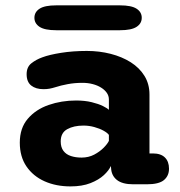

<svg xmlns="http://www.w3.org/2000/svg" viewBox="-20 -674 659 703"><path d="M468.2 0.8Q427.8 0.8 407.8 -15.3Q387.8 -31.3 386.7 -59.2L385.8 -66.2Q379 -50.2 360.3 -32.8Q341.7 -15.5 311.2 -3.5Q280.8 8.5 238 8.5Q185.2 8.5 143.2 -10.2Q101.2 -29 76.8 -64.8Q52.5 -100.5 52.5 -151.7Q52.5 -205 81.7 -239.1Q110.8 -273.2 157.9 -289.6Q205 -306 258.5 -306Q290.5 -306 315.5 -299.9Q340.5 -293.8 356.8 -285.8Q373 -277.7 378.7 -271.8V-310Q378.7 -323 371.1 -334Q363.5 -345 350.2 -353.2Q337 -361.5 319.4 -366.1Q301.8 -370.7 281.8 -370.7Q253 -370.7 227.8 -365.9Q202.5 -361.2 182.7 -354.7Q171.5 -351.2 161.3 -349.3Q151.2 -347.5 139.2 -347.5Q111.2 -347.5 94.3 -360.8Q77.5 -374.2 77.5 -402.3Q77.5 -428.5 94.8 -442.2Q112.2 -456 135.2 -464.2Q160.5 -473.7 203.8 -480.6Q247.2 -487.5 297.8 -487.5Q343.7 -487.5 385.1 -476.9Q426.5 -466.3 458.6 -446.1Q490.7 -425.8 509 -396.1Q527.3 -366.3 527.3 -328V-112.2H540Q568.8 -112.2 583.8 -97.4Q598.8 -82.7 598.8 -56.3Q598.8 -30.2 580.3 -14.7Q561.8 0.8 517.5 0.8ZM378.7 -180Q373.5 -187.5 359.1 -195.5Q344.7 -203.5 325.4 -208.8Q306.2 -214.2 285.7 -214.2Q250 -214.2 226.2 -201Q202.3 -187.8 202.3 -156.2Q202.3 -134.7 212.3 -121.5Q222.3 -108.3 239.7 -102.7Q257 -97 278.5 -97Q304.2 -97 324.8 -107.8Q345.3 -118.7 359.4 -132.9Q373.5 -147.2 378.7 -158.2ZM106 -608.9Q106 -629.8 124.9 -642.1Q143.8 -654.4 185.8 -654.4H419.2Q461.2 -654.4 480.1 -642.1Q499 -629.8 499 -608.9Q499 -588.1 480.1 -575.7Q461.2 -563.3 419.2 -563.3H185.8Q143.8 -563.3 124.9 -575.7Q106 -588.1 106 -608.9Z"/></svg>

Font: Sono ExtraLight
Style: Regular
Weight: 200
Designer: Tyler Finck
Foundry: Tyler Finck
Version: Version 2.112